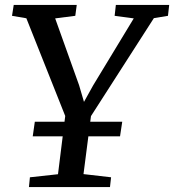

<svg xmlns="http://www.w3.org/2000/svg" viewBox="-20 -763 710 783"><path d="M98 0 102 -40 216.5 -52.5 246 -290 87.5 -688.5 29 -698.5 36 -743H293L287 -698.5L205 -688L302.5 -415.5L322.5 -347.5L360 -415L525.5 -688L447.5 -698.5L452.5 -743H670L665 -698.5L607.5 -689L351 -289.5L320.5 -53L433 -40L428.5 0ZM478.5 -266.5 469.5 -207H113.5L122 -266.5Z"/></svg>

Font: Merriweather
Style: Italic
Weight: 400
Italic angle: -7.8°
Designer: Eben Sorkin
Foundry: Eben Sorkin
Version: Version 2.100